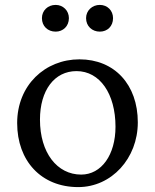

<svg xmlns="http://www.w3.org/2000/svg" viewBox="-20 -754 631 783"><path d="M299 9C435 9 542 -108 542 -255C542 -409 447 -512 304 -512C164 -512 50 -407 50 -252C50 -98 148 9 299 9ZM143 -266C143 -386 202 -464 292 -464C387 -464 451 -372 451 -237C451 -123 394 -42 311 -42C213 -42 143 -131 143 -266ZM151 -680C151 -647 175 -625 207 -625C237 -625 261 -647 261 -680C261 -711 237 -734 207 -734C175 -734 151 -711 151 -680ZM331 -680C331 -647 356 -625 387 -625C418 -625 441 -647 441 -680C441 -711 418 -734 387 -734C356 -734 331 -711 331 -680Z"/></svg>

Font: TPK Tissa Web Quiz
Style: Regular
Weight: 400
Designer: Jacques Le Bailly, Suppakit Chalermlarp | Katatrad Co.,Ltd.
Foundry: Jacques Le Bailly, Cadson Demak Co.,Ltd.
Version: Version 5.000;Glyphs 3.1.2 (3151)